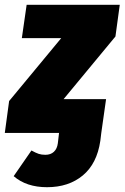

<svg xmlns="http://www.w3.org/2000/svg" viewBox="-54 -554 519 800"><path d="M427 -402 211 -141H388L368 0L364 33Q350 128 291 177Q232 226 142 226Q56 226 3 180L77 73Q95 83 107 87Q119 91 135 91Q157 91 170.5 78.5Q184 66 187 43L192 0H-34L-16 -133L201 -395H37L57 -534H445Z"/></svg>

Font: Fira Sans Condensed Black
Style: Italic
Weight: 900
Width: 3
Italic angle: -8°
Designer: Carrois Corporate & Edenspiekermann AG
Foundry: Carrois Corporate GbR & Edenspiekermann AG
Version: Version 4.203